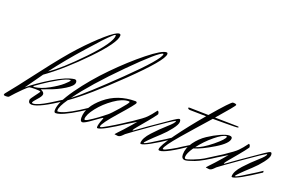

<svg xmlns="http://www.w3.org/2000/svg" viewBox="-148 -1022 2109 1368"><g transform="rotate(20 906.5 -338.0)"><path d="M114 -125Q114 -121 126 -121Q174 -127 230 -158Q286 -189 318.5 -217.5Q351 -246 351 -254Q351 -256 348 -256Q325 -256 266.5 -223.5Q208 -191 161 -158ZM544 -665Q544 -667 538.5 -667Q533 -667 511 -645Q486 -624 374 -498Q262 -372 177 -259Q259 -312 401.5 -460.5Q544 -609 544 -665ZM175 -105Q172 -110 137.5 -110Q103 -110 93 -107.5Q83 -105 52.5 -74.5Q22 -44 11 -32Q0 -20 -8 -11Q-16 -2 -21.5 4Q-27 10 -44.5 10Q-62 10 -62 4Q-62 -2 -57 -8Q-7 -68 117.5 -231.5Q242 -395 320 -479.5Q398 -564 468 -625Q538 -686 563 -686Q574 -686 574 -674Q574 -620 428.5 -469.5Q283 -319 152 -225Q134 -200 101 -153Q68 -106 60 -95Q121 -147 218 -206Q315 -265 375 -272Q392 -272 392 -253Q392 -227 337.5 -194Q283 -161 228 -142L174 -122Q174 -120 177 -119Q200 -109 200 -93.5Q200 -78 173 -49Q146 -20 146 -12Q146 -7 154 -7Q187 -7 267 -56L366 -118L367 -106Q204 4 149 4Q122 4 122 -23Q122 -32 148.5 -66Q175 -100 175 -105Z M906 -658Q876 -658 685 -466Q494 -274 395 -137Q487 -207 697.5 -411.5Q908 -616 908 -655Q908 -657 906 -658ZM925 -676Q934 -676 934 -665Q934 -617 719.5 -409.5Q505 -202 379 -114Q335 -51 335 -23Q335 -14 339 -14Q380 -14 486 -80L546 -119L547 -106Q522 -90 490 -70Q374 2 329 2Q317 2 317 -17Q317 -75 398 -188.5Q479 -302 583.5 -408.5Q688 -515 788.5 -595.5Q889 -676 925 -676Z M842 -119 843 -106Q682 1 647 1Q641 1 641 -6Q641 -27 657 -66L662 -80Q662 -82 658.5 -82Q655 -82 600 -42Q546 -2 529.5 -2Q513 -2 513 -32Q513 -115 607.5 -194Q702 -273 835 -273Q847 -273 847 -263Q847 -253 753 -146.5Q659 -40 659 -18Q659 -14 665 -14Q671 -14 716 -40Q761 -66 801 -92ZM683 -118Q700 -131 749 -187Q798 -243 798 -252Q798 -256 790 -256Q744 -256 683 -213.5Q622 -171 579.5 -117Q537 -63 537 -30Q537 -24 543 -24Q549 -24 562.5 -31.5Q576 -39 595.5 -52.5Q615 -66 629 -76Q677 -112 683 -118Z M831 -98 828 -110 861 -131Q936 -181 955 -201.5Q974 -222 978 -227Q1004 -260 1007 -264Q1019 -260 1019 -240Q999 -211 965 -170.5Q931 -130 909 -103.5Q887 -77 887 -73Q887 -69 888.5 -69Q890 -69 903.5 -79.5Q917 -90 977 -132Q1098 -216 1131 -238.5Q1164 -261 1173.5 -261Q1183 -261 1183 -241.5Q1183 -222 1153 -183Q1123 -144 1087 -111Q991 -23 991 -14Q991 -13 995 -13Q1007 -13 1130 -92L1171 -119L1172 -106Q1011 1 976 1Q970 1 970 -5Q970 -42 1016.5 -92.5Q1063 -143 1109 -183.5Q1155 -224 1155 -237Q1155 -239 1153 -239Q1124 -225 1018.5 -150.5Q913 -76 895 -63Q848 -28 845.5 -26.5Q843 -25 835 -16Q817 3 802 3Q778 1 777 0Q776 -1 776 -2Q776 -3 793 -21Q809 -38 825 -55Q878 -114 898 -139Z M1318 -107Q1161 0 1118 0Q1107 0 1107 -7Q1107 -35 1179 -134Q1251 -233 1345 -344Q1249 -346 1227 -346Q1205 -346 1205 -357Q1205 -361 1214 -361L1357 -358Q1479 -501 1492 -501Q1519 -501 1519 -492.5Q1519 -484 1408 -357L1576 -354Q1589 -354 1589 -350.5Q1589 -347 1585 -346Q1579 -343 1486 -343H1396Q1331 -269 1301 -235.5Q1271 -202 1223 -146Q1134 -42 1134 -22Q1134 -18 1141.5 -18Q1149 -18 1192 -41.5Q1235 -65 1257 -81L1317 -118Z M1534 -257Q1534 -260 1530 -260Q1503 -260 1446 -213Q1389 -166 1347 -110Q1397 -126 1465.5 -182Q1534 -238 1534 -257ZM1303 -21Q1303 -8 1313 -8Q1325 -8 1367 -24.5Q1409 -41 1436 -57L1534 -119L1535 -106Q1430 -36 1378.5 -17Q1327 2 1310 2Q1282 2 1282 -33Q1282 -80 1316 -127Q1350 -174 1395.5 -204Q1441 -234 1483.5 -253Q1526 -272 1548 -272Q1570 -272 1570 -257Q1570 -220 1482.5 -167Q1395 -114 1337 -97Q1303 -48 1303 -21Z M1523 -98 1520 -110 1553 -131Q1628 -181 1647 -201.5Q1666 -222 1670 -227Q1696 -260 1699 -264Q1711 -260 1711 -240Q1691 -211 1657 -170.5Q1623 -130 1601 -103.5Q1579 -77 1579 -73Q1579 -69 1580.5 -69Q1582 -69 1595.5 -79.5Q1609 -90 1669 -132Q1790 -216 1823 -238.5Q1856 -261 1865.5 -261Q1875 -261 1875 -241.5Q1875 -222 1845 -183Q1815 -144 1779 -111Q1683 -23 1683 -14Q1683 -13 1687 -13Q1699 -13 1822 -92L1863 -119L1864 -106Q1703 1 1668 1Q1662 1 1662 -5Q1662 -42 1708.5 -92.5Q1755 -143 1801 -183.5Q1847 -224 1847 -237Q1847 -239 1845 -239Q1816 -225 1710.5 -150.5Q1605 -76 1587 -63Q1540 -28 1537.5 -26.5Q1535 -25 1527 -16Q1509 3 1494 3Q1470 1 1469 0Q1468 -1 1468 -2Q1468 -3 1485 -21Q1501 -38 1517 -55Q1570 -114 1590 -139Z"/></g></svg>

Font: Herr Von Muellerhoff
Style: Regular
Weight: 400
Version: Version 1.000